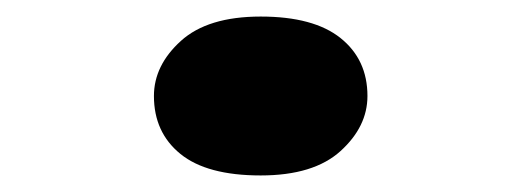

<svg xmlns="http://www.w3.org/2000/svg" viewBox="-20 -201 630 232"><path d="M295 11Q230 11 198 -15Q166 -41 166 -85Q166 -122 198.5 -151.5Q231 -181 295 -181Q359 -181 391.5 -155Q424 -129 424 -85Q424 -48 391.5 -18.5Q359 11 295 11Z"/></svg>

Font: Lexend Zetta ExtraBold
Style: Regular
Weight: 800
Designer: Bonnie Shaver-Troup, Thomas Jockin
Foundry: Lexend
Version: Version 1.007